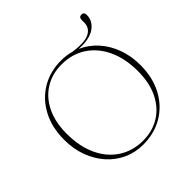

<svg xmlns="http://www.w3.org/2000/svg" viewBox="-214 -997 1184 1184"><g transform="rotate(-45 378.0 -405.0)"><path d="M381 -712.5Q425 -712.5 466 -701Q563.5 -686.5 605.2 -708.5Q647 -730.5 647 -776V-797.5Q647 -824 669.5 -824Q691.5 -824 691.5 -797.5Q691.5 -746.5 644.8 -713.2Q598 -680 507.5 -686Q567.5 -659.5 612.5 -609.8Q657.5 -560 682.2 -492.8Q707 -425.5 707 -347Q707 -238.5 663.8 -157.2Q620.5 -76 545 -31.2Q469.5 13.5 372.5 13.5Q302.5 13.5 243.2 -14Q184 -41.5 140.2 -91.2Q96.5 -141 72.2 -207.5Q48 -274 48 -352Q48 -460.5 91 -541.5Q134 -622.5 209.2 -667.5Q284.5 -712.5 381 -712.5ZM669.5 -330.5Q669.5 -441.5 631 -523Q592.5 -604.5 524 -648.8Q455.5 -693 365 -693Q283.5 -693 220.5 -654.2Q157.5 -615.5 121.5 -542.8Q85.5 -470 85.5 -368.5Q85.5 -256.5 123.8 -175Q162 -93.5 230.8 -49Q299.5 -4.5 389.5 -4.5Q471 -4.5 534.2 -43.5Q597.5 -82.5 633.5 -155.5Q669.5 -228.5 669.5 -330.5Z"/></g></svg>

Font: Fraunces 72pt Thin
Style: Regular
Weight: 100
Version: Version 1.000;[b76b70a41]